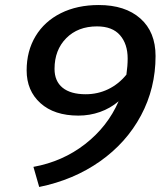

<svg xmlns="http://www.w3.org/2000/svg" viewBox="-20 -732 648 764"><path d="M599 -509Q599 -381 541 -272.5Q483 -164 378 -90Q273 -16 136 12L113 -68Q229 -89 318.5 -158.5Q408 -228 452 -329Q419 -301 378 -286.5Q337 -272 292 -272Q196 -272 141 -321.5Q86 -371 86 -452Q86 -529 121.5 -588Q157 -647 222 -679.5Q287 -712 373 -712Q478 -712 538.5 -658.5Q599 -605 599 -509ZM483 -435Q488 -470 488 -499Q488 -557 457.5 -592Q427 -627 366 -627Q290 -627 243.5 -580Q197 -533 197 -458Q197 -409 229 -383Q261 -357 321 -357Q369 -357 410.5 -377Q452 -397 483 -435Z"/></svg>

Font: KoHo SemiBold
Style: Italic
Weight: 600
Italic angle: -10°
Version: Version 1.000; ttfautohint (v1.6)